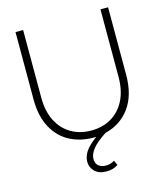

<svg xmlns="http://www.w3.org/2000/svg" viewBox="-132 -799 958 1118"><g transform="rotate(-15 347.0 -239.5)"><path d="M372 221Q326 221 301 197Q276 173 276 138Q276 107 295.5 77Q315 47 364 11Q277 14 210 -20Q143 -54 105.5 -123.5Q68 -193 68 -293V-700H114V-293Q114 -210 144 -151.5Q174 -93 226.5 -62.5Q279 -32 347 -32Q415 -32 467.5 -62.5Q520 -93 550 -151.5Q580 -210 580 -293V-700H626V-293Q626 -171 571 -95.5Q516 -20 423 2Q362 42 338.5 73Q315 104 315 131Q315 159 332 173Q349 187 377 187Q391 187 404 183Q417 179 428 172L441 201Q426 211 409 216Q392 221 372 221Z"/></g></svg>

Font: Red Hat Display
Style: Regular
Weight: 300
Designer: Pentagram, MCKL
Foundry: Pentagram, MCKL
Version: Version 1.023